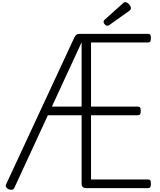

<svg xmlns="http://www.w3.org/2000/svg" viewBox="-20 -1740 1481 1776"><path d="M1349 0H778Q756 0 745.5 -10Q735 -20 735 -40V-674H423L112 -1Q105 12 91 15Q77 18 58 10Q42 2 36 -10.5Q30 -23 37 -36L667 -1392Q677 -1413 688 -1420Q699 -1427 727 -1427H1349Q1364 -1427 1370 -1418.5Q1376 -1410 1376 -1387Q1376 -1365 1370 -1356Q1364 -1347 1349 -1347H822V-754H1254Q1269 -754 1275.5 -745.5Q1282 -737 1282 -714Q1282 -692 1275.5 -683Q1269 -674 1254 -674H822V-80H1349Q1364 -80 1370 -71.5Q1376 -63 1376 -40Q1376 -18 1370 -9Q1364 0 1349 0ZM460 -754H735V-1349ZM976 -1502Q961 -1502 949.5 -1514Q938 -1526 938 -1537Q938 -1541 939.5 -1546Q941 -1551 947 -1557L1117 -1709Q1122 -1714 1126.5 -1717Q1131 -1720 1140 -1720Q1149 -1720 1161.5 -1711Q1174 -1702 1182.5 -1689.5Q1191 -1677 1191 -1665Q1191 -1658 1188.5 -1653Q1186 -1648 1176 -1640L995 -1511Q989 -1507 984.5 -1504.5Q980 -1502 976 -1502Z"/></svg>

Font: Playwrite ID
Style: Regular
Weight: 400
Designer: Veronika Burian, José Scaglione
Foundry: TypeTogether
Version: Version 1.002